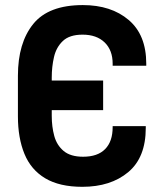

<svg xmlns="http://www.w3.org/2000/svg" viewBox="-20 -720 638 748"><path d="M418.9 -228.5H547.9V-221.7Q547.9 -106.4 479.5 -49.3Q411.1 7.8 300.8 7.8Q211.9 7.8 156.2 -25.4Q100.6 -58.6 75.2 -120.6Q49.8 -182.6 49.8 -266.6V-424.8Q49.8 -552.7 109.4 -626.5Q168.9 -700.2 302.7 -700.2Q413.1 -700.2 481.4 -642.1Q549.8 -584 549.8 -471.7V-463.9H418.9V-471.7Q418.9 -524.4 387.7 -554.7Q356.4 -585 301.8 -585Q251 -585 225.1 -560.5Q199.2 -536.1 190.4 -498Q181.6 -460 181.6 -418V-406.2H381.8V-291H181.6V-268.6Q181.6 -226.6 191.4 -190.4Q201.2 -154.3 228 -131.8Q254.9 -109.4 303.7 -109.4Q360.4 -109.4 389.6 -139.2Q418.9 -168.9 418.9 -224.6Z"/></svg>

Font: Dinish
Style: Bold
Weight: 700
Designer: Bert Driehuis
Foundry: Playbeing
Version: Version 3.006; git-39231f3c-release